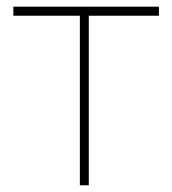

<svg xmlns="http://www.w3.org/2000/svg" viewBox="-20 -548 510 568"><path d="M450.2 -528.3C450.2 -528.3 19.5 -528.3 19.5 -528.3C19.5 -528.3 19.5 -501.5 19.5 -501.5C19.5 -501.5 216.3 -501.5 216.3 -501.5C216.3 -501.5 216.3 0 216.3 0C216.3 0 242.7 0 242.7 0C242.7 0 242.7 -501.5 242.7 -501.5C242.7 -501.5 450.2 -501.5 450.2 -501.5C450.2 -501.5 450.2 -528.3 450.2 -528.3Z"/></svg>

Font: WOX
Style: Regular
Weight: 500
Designer: Google
Foundry: ""
Version: ""